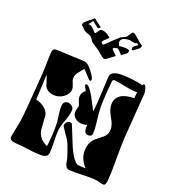

<svg xmlns="http://www.w3.org/2000/svg" viewBox="-166 -1056 1042 1182"><g transform="rotate(20 355.0 -464.5)"><path d="M250 -937Q251 -937 268 -923L292 -905Q295 -903 299 -899.5Q303 -896 303 -894L297 -891L292 -886Q289 -883 274 -895.5Q259 -908 250 -915Q249 -916 246 -916Q245 -917 239 -906Q233 -895 225 -890Q244 -887 254.5 -877.5Q265 -868 271.5 -859.5Q278 -851 283 -851Q285 -851 289.5 -857.5Q294 -864 299 -871Q304 -878 305 -879Q310 -883 320 -883Q346 -881 375 -855V-853Q376 -853 367 -845Q358 -837 349 -828Q340 -819 339 -815Q339 -809 352 -800Q359 -804 369.5 -814Q380 -824 389 -833.5Q398 -843 401 -845L425 -867Q433 -875 438.5 -879Q444 -883 448 -884Q471 -893 475 -899L496 -930Q499 -934 505 -934Q508 -933 511 -932Q514 -931 518 -928L562 -890Q574 -880 578 -879Q582 -878 582 -877Q581 -876 579.5 -868.5Q578 -861 570 -854Q552 -842 548 -838Q544 -834 539 -832Q538 -831 535 -831Q532 -830 529 -833V-834Q529 -836 528.5 -838.5Q528 -841 528 -843Q528 -848 533 -853Q546 -864 553 -868Q560 -872 555 -876Q549 -879 545 -883Q544 -877 533 -877Q524 -877 512 -880.5Q500 -884 494 -883Q461 -881 451 -871.5Q441 -862 441 -853Q441 -846 443 -841.5Q445 -837 445 -835Q445 -833 448 -828Q450 -827 460 -828Q470 -829 483 -829Q496 -829 506.5 -826.5Q517 -824 517 -816Q517 -806 506.5 -798Q496 -790 479 -778Q479 -778 472 -786Q465 -794 457 -802Q449 -810 444 -810Q440 -810 431.5 -808Q423 -806 418 -801L417 -800Q418 -799 418 -797.5Q418 -796 419 -795Q421 -791 428.5 -783.5Q436 -776 443 -770Q450 -764 450 -763Q451 -763 451 -762Q451 -761 450 -761Q447 -759 436 -751Q425 -743 415 -735Q405 -727 403 -726Q397 -721 390 -721H385Q373 -729 362.5 -737Q352 -745 344 -753Q343 -754 332 -762Q321 -770 307 -779Q287 -789 283 -797Q278 -807 269 -817Q260 -827 246 -831Q219 -839 208.5 -852Q198 -865 192 -867Q188 -868 189.5 -873.5Q191 -879 191 -881Q191 -886 198 -891Q206 -899 212.5 -905Q219 -911 225 -915Q250 -934 250 -937ZM227 -31Q211 -31 189 -32.5Q167 -34 140 -38Q106 -43 84.5 -44.5Q63 -46 53 -47Q14 -50 15 -75Q19 -94 24.5 -122.5Q30 -151 37 -188Q42 -220 48 -300Q54 -380 64 -507Q65 -521 65.5 -549.5Q66 -578 67 -607Q68 -636 69 -650Q71 -673 93 -673Q109 -673 133 -672Q157 -671 191 -669Q223 -668 247 -667Q271 -666 287 -664Q304 -662 333 -625Q361 -588 361 -577Q361 -563 351 -565Q348 -565 325 -591Q303 -617 295 -621L267 -585Q251 -565 251 -543Q251 -530 260 -511Q269 -492 269 -477Q269 -458 256 -441.5Q243 -425 223 -415Q203 -405 182 -405Q156 -405 139 -414.5Q122 -424 113 -440Q108 -457 102 -475Q96 -493 90 -510Q89 -482 87 -440.5Q85 -399 82 -343Q155 -323 168 -273Q170 -250 171.5 -226Q173 -202 175 -178Q183 -122 242 -96Q244 -102 244.5 -109.5Q245 -117 246 -125Q251 -177 251.5 -209.5Q252 -242 251 -255Q249 -269 247.5 -282.5Q246 -296 244 -309Q241 -335 241 -352Q241 -393 275 -392Q290 -390 301 -380.5Q312 -371 312 -357Q312 -347 308 -328Q304 -309 294 -283Q275 -232 274 -205Q274 -200 273.5 -192.5Q273 -185 273 -176Q273 -167 273.5 -157Q274 -147 274 -135Q275 -112 274.5 -94Q274 -76 273 -64Q270 -31 227 -31ZM649 8Q642 8 623 3Q604 -2 594 -3Q586 -4 575 -4.5Q564 -5 551 -5Q541 -5 530.5 -4.5Q520 -4 508 -4Q494 -4 481.5 -3.5Q469 -3 458 -3Q448 -3 439 -3.5Q430 -4 422 -4Q401 -5 393 -30L384 -72Q379 -87 371.5 -110Q364 -133 351 -163Q349 -168 341 -180.5Q333 -193 319 -212Q295 -247 295 -253Q296 -263 304.5 -273Q313 -283 322 -283Q328 -283 339 -279L385 -165Q408 -108 429 -80Q450 -52 464 -51L513 -48Q470 -94 470 -147Q470 -199 500 -230L548 -269Q576 -291 576 -327Q576 -341 570.5 -358Q565 -375 552 -397Q527 -440 527 -471Q527 -555 647 -557Q647 -563 648 -573Q649 -583 651 -597H638Q611 -597 567 -607Q542 -612 524.5 -615Q507 -618 496 -619H493Q484 -619 482 -607Q474 -530 472.5 -488.5Q471 -447 471 -442Q471 -416 474 -388Q477 -360 480 -334Q485 -293 483 -266Q482 -245 457 -245Q425 -245 431 -303Q413 -298 398 -298Q371 -298 351.5 -314.5Q332 -331 334 -356Q334 -362 337.5 -374.5Q341 -387 342 -393Q342 -403 334 -418.5Q326 -434 326 -448Q326 -480 351 -495Q334 -526 335 -530Q335 -537 342 -537Q361 -535 395 -474L437 -393Q443 -440 446 -510Q448 -563 450 -592Q452 -621 452 -626Q455 -666 525 -666Q555 -666 597 -661.5Q639 -657 666 -648V-650Q671 -658 675 -658Q685 -657 691 -633Q693 -623 694.5 -615Q696 -607 695 -601L674 -311Q671 -263 671 -186V-146Q671 -108 670 -77.5Q669 -47 667 -24Q664 8 649 8Z"/></g></svg>

Font: Moo Lah Lah
Style: Regular
Weight: 400
Designer: Robert E. Leuschke
Foundry: Robert E. Leuschke
Version: Version 1.010; ttfautohint (v1.8.3)